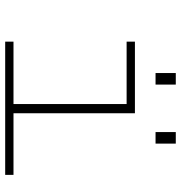

<svg xmlns="http://www.w3.org/2000/svg" viewBox="1 -699 698 740"><g transform="rotate(90 350.0 -329.0)"><path d="M140.5 0V-32H381V-468H140.5V-500H416.5V-32H654V0ZM261.5 -657.5H306V-579.5H261.5ZM489 -657.5H533.5V-579.5H489Z"/></g></svg>

Font: Trispace SemiExpanded Thin
Style: Regular
Weight: 100
Width: 6
Designer: Tyler Finck
Foundry: Etcetera Type Company
Version: Version 1.210; ttfautohint (v1.8.3)